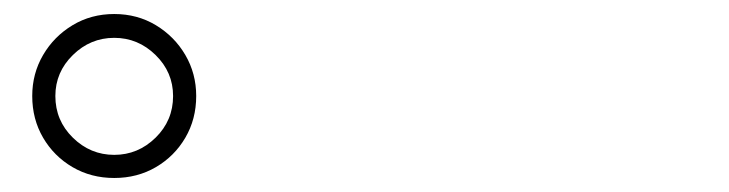

<svg xmlns="http://www.w3.org/2000/svg" viewBox="-20 -865 1040 274"><path d="M143 -611Q110 -611 83.5 -626.5Q57 -642 41.5 -668.5Q26 -695 26 -728Q26 -760 41.5 -786.5Q57 -813 83.5 -829Q110 -845 143 -845Q176 -845 202.5 -829Q229 -813 244.5 -786.5Q260 -760 260 -728Q260 -695 244.5 -668.5Q229 -642 202.5 -626.5Q176 -611 143 -611ZM143 -644Q177 -644 202 -668.5Q227 -693 227 -728Q227 -762 202 -786.5Q177 -811 143 -811Q109 -811 84 -786.5Q59 -762 59 -728Q59 -693 84 -668.5Q109 -644 143 -644Z"/></svg>

Font: Noto Serif TC
Style: Regular
Weight: 400
Designer: Ryoko NISHIZUKA  (kana & ideographs); Frank Grießhammer (Latin, Greek & Cyrillic); Wenlong ZHANG  (bopomofo); Sandoll Co
Foundry: Adobe
Version: Version 2.003-H1;hotconv 1.1.1;makeotfexe 2.6.0